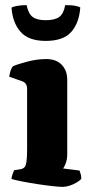

<svg xmlns="http://www.w3.org/2000/svg" viewBox="-20 -731 364 751"><path d="M224 0Q213 0 185.5 -3Q158 -6 125.5 -11Q93 -16 65 -21.5Q37 -27 25 -31Q25 -38 28.5 -48Q32 -58 35 -65L60 -69Q70 -71 75.5 -76.5Q81 -82 83.5 -98Q86 -114 86 -147V-385Q86 -395 81 -402.5Q76 -410 67 -413L16 -431Q18 -443 21 -453.5Q24 -464 31 -472Q49 -480 87 -490Q125 -500 161 -500Q200 -500 221.5 -477.5Q243 -455 243 -419V-128Q243 -107 237 -92Q231 -77 227 -72L291 -64Q293 -59 295.5 -50.5Q298 -42 298 -32Q293 -25 279.5 -17Q266 -9 251.5 -4.5Q237 0 224 0ZM159 -571Q91 -571 60 -607Q29 -643 25 -701Q31 -705 47.5 -708Q64 -711 84 -711Q91 -677 108 -664.5Q125 -652 159 -652Q194 -652 211.5 -664.5Q229 -677 235 -711Q262 -711 275.5 -708Q289 -705 294 -702Q290 -642 259 -606.5Q228 -571 159 -571Z"/></svg>

Font: Texturina Medium 12pt ExtraBold
Style: Regular
Weight: 800
Version: Version 1.002